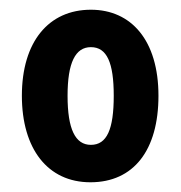

<svg xmlns="http://www.w3.org/2000/svg" viewBox="-20 -742 373 395"><path d="M306 -545C306 -659 250 -722 167 -722C80 -722 25 -656 25 -545C25 -436 78 -367 166 -367C255 -367 306 -433 306 -545ZM119 -545C119 -613 135 -645 167 -645C200 -645 214 -613 214 -545C214 -476 200 -444 167 -444C135 -444 119 -476 119 -545Z"/></svg>

Font: Noto Sans Gurmukhi UI ExtraCondensed
Style: Bold
Weight: 700
Width: 2
Designer: Jelle Bosma - Monotype Design Team
Foundry: Monotype Imaging Inc.
Version: Version 2.004